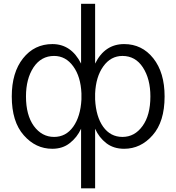

<svg xmlns="http://www.w3.org/2000/svg" viewBox="-20 -779 944 1028"><path d="M43 -262.7Q43 -390.6 103.5 -466.8Q164.1 -543 260.7 -543Q361.3 -543 414.1 -438.5Q414.1 -544.9 414.1 -758.8Q432.6 -758.8 489.3 -758.8Q489.3 -678.7 489.3 -438.5Q541 -543 644.5 -543Q740.2 -543 800.8 -466.8Q861.3 -390.6 861.3 -262.7Q861.3 -127 796.9 -54.7Q733.4 17.6 644.5 17.6Q587.9 17.6 548.8 -12.7Q509.8 -43 489.3 -89.8Q489.3 16.6 489.3 229.5Q470.7 229.5 414.1 229.5Q414.1 149.4 414.1 -89.8Q392.6 -43 353.5 -12.7Q315.4 17.6 259.8 17.6Q170.9 17.6 107.4 -54.7Q43 -127 43 -262.7ZM489.3 -246.1Q494.1 -154.3 532.2 -100.6Q571.3 -45.9 635.7 -45.9Q701.2 -45.9 743.2 -104.5Q785.2 -162.1 785.2 -262.7Q785.2 -356.4 745.1 -418Q705.1 -479.5 635.7 -479.5Q573.2 -479.5 533.2 -423.8Q493.2 -368.2 489.3 -278.3Q489.3 -267.6 489.3 -246.1ZM119.1 -262.7Q119.1 -163.1 161.1 -104.5Q204.1 -45.9 269.5 -45.9Q333 -45.9 372.1 -100.6Q411.1 -155.3 416 -246.1Q416 -256.8 416 -279.3Q412.1 -369.1 372.1 -423.8Q332 -479.5 269.5 -479.5Q200.2 -479.5 159.2 -418Q119.1 -356.4 119.1 -262.7Z"/></svg>

Font: Gothic A1
Style: Regular
Weight: 400
Designer: HanYang I&C Co.,Ltd.
Version: Version 2.50